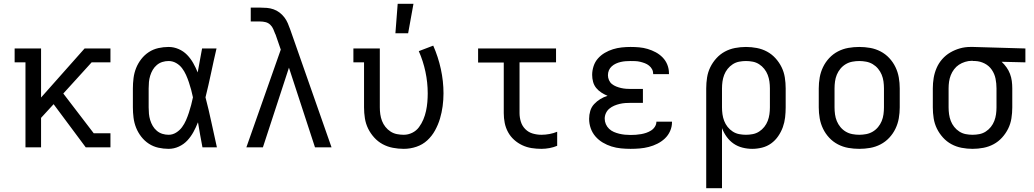

<svg xmlns="http://www.w3.org/2000/svg" viewBox="-20 -775 5440 1010"><path d="M114 0V-447H57V-520H196V-262L425 -520H561V-447H462L313 -283L473 -74H561V0H431L262 -227L196 -155V0Z M867 8Q840 8 813 2Q786 -4 763 -19Q740 -34 723 -56Q706 -78 696 -103Q686 -128 682.5 -155.5Q679 -183 679 -210V-310Q679 -337 682.5 -364.5Q686 -392 696 -417Q706 -442 723 -464Q740 -486 763 -501Q786 -516 813 -522Q840 -528 867 -528Q894 -528 919.5 -517Q945 -506 964 -486.5Q983 -467 996.5 -443Q1010 -419 1020 -394Q1026 -426 1031.5 -457.5Q1037 -489 1043 -520H1119Q1104 -456 1090.5 -391.5Q1077 -327 1061 -263Q1078 -198 1092 -132Q1106 -66 1121 0H1045Q1039 -32 1033 -64.5Q1027 -97 1022 -129L1021 -131Q1011 -105 997.5 -80.5Q984 -56 965.5 -36Q947 -16 921 -4Q895 8 867 8ZM867 -66Q888 -66 906.5 -77.5Q925 -89 937.5 -106Q950 -123 958.5 -142.5Q967 -162 973.5 -182Q980 -202 985.5 -222.5Q991 -243 995 -263Q991 -283 985.5 -303Q980 -323 973.5 -342.5Q967 -362 958.5 -381Q950 -400 937.5 -416.5Q925 -433 906.5 -443.5Q888 -454 867 -454Q850 -454 834 -449Q818 -444 805 -433Q792 -422 783.5 -407.5Q775 -393 770 -376.5Q765 -360 763.5 -343.5Q762 -327 762 -310V-210Q762 -193 763.5 -176.5Q765 -160 770 -143.5Q775 -127 783.5 -112.5Q792 -98 805 -87Q818 -76 834 -71Q850 -66 867 -66Z M1276 0 1457 -514 1429 -595H1428V-596Q1423 -609 1417.5 -622Q1412 -635 1401.5 -645Q1391 -655 1377 -658.5Q1363 -662 1348 -662H1299V-735H1348Q1366 -735 1384 -733.5Q1402 -732 1419 -726Q1436 -720 1450.5 -709Q1465 -698 1476 -683.5Q1487 -669 1494 -652.5Q1501 -636 1507 -619L1724 0H1637L1500 -419L1363 0Z M2104 8Q2075 8 2046.5 2.5Q2018 -3 1993 -16.5Q1968 -30 1948.5 -51.5Q1929 -73 1916.5 -98.5Q1904 -124 1899.5 -152.5Q1895 -181 1895 -210V-447H1839V-520H1978V-210Q1978 -192 1980.5 -174Q1983 -156 1989.5 -139Q1996 -122 2007.5 -107.5Q2019 -93 2034.5 -83Q2050 -73 2068 -69.5Q2086 -66 2104 -66Q2127 -66 2148.5 -76.5Q2170 -87 2184 -106Q2198 -125 2207 -146.5Q2216 -168 2221 -191Q2226 -214 2228 -237.5Q2230 -261 2230 -284Q2230 -341 2218 -397.5Q2206 -454 2183 -506L2259 -535Q2285 -476 2299 -412Q2313 -348 2313 -284Q2313 -250 2308.5 -216.5Q2304 -183 2294.5 -151Q2285 -119 2268.5 -89Q2252 -59 2227.5 -36.5Q2203 -14 2170.5 -3Q2138 8 2104 8ZM2060 -600 2072 -755H2155L2127 -600Z M2828 8Q2802 8 2776.5 4Q2751 0 2727.5 -11Q2704 -22 2684.5 -39.5Q2665 -57 2652.5 -80Q2640 -103 2635 -128.5Q2630 -154 2630 -180V-446H2495V-520H2905V-447H2713V-180Q2713 -157 2720 -134.5Q2727 -112 2743.5 -95.5Q2760 -79 2782.5 -72.5Q2805 -66 2828 -66Q2849 -66 2870.5 -70Q2892 -74 2911 -82V-8Q2892 0 2870.5 4Q2849 8 2828 8Z M3297 8Q3272 8 3246.5 5.5Q3221 3 3197 -4.5Q3173 -12 3151 -25Q3129 -38 3112.5 -57Q3096 -76 3087.5 -100Q3079 -124 3079 -150Q3079 -171 3085 -191.5Q3091 -212 3105.5 -227.5Q3120 -243 3138 -254Q3156 -265 3176 -271Q3159 -278 3143.5 -288Q3128 -298 3116.5 -312Q3105 -326 3100 -344Q3095 -362 3095 -381Q3095 -404 3102.5 -427Q3110 -450 3125.5 -467.5Q3141 -485 3161.5 -497Q3182 -509 3204.5 -516Q3227 -523 3250.5 -525.5Q3274 -528 3297 -528Q3320 -528 3342.5 -526Q3365 -524 3387 -517.5Q3409 -511 3429.5 -500Q3450 -489 3466 -472.5Q3482 -456 3490.5 -434.5Q3499 -413 3499 -390V-385H3416V-387Q3416 -400 3410 -411Q3404 -422 3394 -430Q3384 -438 3372 -442.5Q3360 -447 3347.5 -450Q3335 -453 3322.5 -453.5Q3310 -454 3297 -454Q3284 -454 3271 -453Q3258 -452 3245 -449Q3232 -446 3220 -440.5Q3208 -435 3198 -426Q3188 -417 3183 -405Q3178 -393 3178 -379Q3178 -366 3183.5 -353.5Q3189 -341 3199 -333Q3209 -325 3221.5 -320Q3234 -315 3247 -312Q3260 -309 3273.5 -308Q3287 -307 3300 -307H3362V-234H3300Q3285 -234 3270 -233Q3255 -232 3240 -228.5Q3225 -225 3211 -219Q3197 -213 3185.5 -203.5Q3174 -194 3167.5 -180Q3161 -166 3161 -151Q3161 -136 3167 -122Q3173 -108 3184 -97.5Q3195 -87 3209 -81Q3223 -75 3237.5 -71.5Q3252 -68 3267 -66.5Q3282 -65 3297 -65Q3311 -65 3325 -66Q3339 -67 3353 -69.5Q3367 -72 3380 -76.5Q3393 -81 3405 -88.5Q3417 -96 3425 -108.5Q3433 -121 3433 -135H3515V-132Q3515 -108 3505 -85.5Q3495 -63 3477.5 -46.5Q3460 -30 3438 -19Q3416 -8 3392.5 -2Q3369 4 3345 6Q3321 8 3297 8Z M3695 215V-310Q3695 -339 3699.5 -367.5Q3704 -396 3716.5 -421.5Q3729 -447 3748.5 -468.5Q3768 -490 3793 -503.5Q3818 -517 3846.5 -522.5Q3875 -528 3904 -528Q3933 -528 3961.5 -522.5Q3990 -517 4015 -503.5Q4040 -490 4059.5 -468.5Q4079 -447 4091.5 -421.5Q4104 -396 4108.5 -367.5Q4113 -339 4113 -310V-210Q4113 -184 4110 -157.5Q4107 -131 4098 -106Q4089 -81 4073.5 -58.5Q4058 -36 4036.5 -20.5Q4015 -5 3989 1.5Q3963 8 3937 8Q3911 8 3885.5 1.5Q3860 -5 3839 -19.5Q3818 -34 3802.5 -55.5Q3787 -77 3778 -101V215ZM3904 -66Q3922 -66 3940 -69.5Q3958 -73 3973.5 -83Q3989 -93 4000.5 -107.5Q4012 -122 4018.5 -139Q4025 -156 4027.5 -174Q4030 -192 4030 -210V-310Q4030 -328 4027.5 -346Q4025 -364 4018.5 -381Q4012 -398 4000.5 -412.5Q3989 -427 3973.5 -437Q3958 -447 3940 -450.5Q3922 -454 3904 -454Q3886 -454 3868 -450.5Q3850 -447 3834.5 -437Q3819 -427 3807.5 -412.5Q3796 -398 3789.5 -381Q3783 -364 3780.5 -346Q3778 -328 3778 -310V-210Q3778 -192 3780.5 -174Q3783 -156 3789.5 -139Q3796 -122 3807.5 -107.5Q3819 -93 3834.5 -83Q3850 -73 3868 -69.5Q3886 -66 3904 -66Z M4500 8Q4471 8 4442.5 3Q4414 -2 4388 -15.5Q4362 -29 4342 -50.5Q4322 -72 4309.5 -98Q4297 -124 4292 -152.5Q4287 -181 4287 -210V-310Q4287 -339 4292 -367.5Q4297 -396 4309.5 -422Q4322 -448 4342 -469.5Q4362 -491 4388 -504.5Q4414 -518 4442.5 -523Q4471 -528 4500 -528Q4529 -528 4557.5 -523Q4586 -518 4612 -504.5Q4638 -491 4658 -469.5Q4678 -448 4690.5 -422Q4703 -396 4708 -367.5Q4713 -339 4713 -310V-210Q4713 -181 4708 -152.5Q4703 -124 4690.5 -98Q4678 -72 4658 -50.5Q4638 -29 4612 -15.5Q4586 -2 4557.5 3Q4529 8 4500 8ZM4500 -66Q4518 -66 4536.5 -69.5Q4555 -73 4571 -82.5Q4587 -92 4599 -106.5Q4611 -121 4618 -138Q4625 -155 4627.5 -173.5Q4630 -192 4630 -210V-310Q4630 -328 4627.5 -346.5Q4625 -365 4618 -382Q4611 -399 4599 -413.5Q4587 -428 4571 -437.5Q4555 -447 4536.5 -450.5Q4518 -454 4500 -454Q4482 -454 4463.5 -450.5Q4445 -447 4429 -437.5Q4413 -428 4401 -413.5Q4389 -399 4382 -382Q4375 -365 4372.5 -346.5Q4370 -328 4370 -310V-210Q4370 -192 4372.5 -173.5Q4375 -155 4382 -138Q4389 -121 4401 -106.5Q4413 -92 4429 -82.5Q4445 -73 4463.5 -69.5Q4482 -66 4500 -66Z M5096 8Q5067 8 5038.5 2.5Q5010 -3 4985 -16.5Q4960 -30 4940.5 -51.5Q4921 -73 4908.5 -98.5Q4896 -124 4891.5 -152.5Q4887 -181 4887 -210V-310Q4887 -338 4891.5 -365Q4896 -392 4907 -417.5Q4918 -443 4936.5 -464Q4955 -485 4979 -499Q5003 -513 5029.5 -520.5Q5056 -528 5084 -528H5100L5374 -520V-447L5249 -450Q5263 -437 5274.5 -421Q5286 -405 5293 -386.5Q5300 -368 5302.5 -349Q5305 -330 5305 -310V-210Q5305 -181 5300.5 -152.5Q5296 -124 5283.5 -98.5Q5271 -73 5251.5 -51.5Q5232 -30 5207 -16.5Q5182 -3 5153.5 2.5Q5125 8 5096 8ZM5096 -66Q5114 -66 5132 -69.5Q5150 -73 5165.5 -83Q5181 -93 5192.5 -107.5Q5204 -122 5210.5 -139Q5217 -156 5219.5 -174Q5222 -192 5222 -210V-310Q5222 -336 5217 -361Q5212 -386 5197.5 -407.5Q5183 -429 5159.5 -441Q5136 -453 5110 -454H5100Q5098 -455 5096 -455Q5094 -455 5091 -455Q5074 -455 5056.5 -449.5Q5039 -444 5024.5 -434.5Q5010 -425 4999 -410.5Q4988 -396 4981.5 -379.5Q4975 -363 4972.5 -345.5Q4970 -328 4970 -310V-210Q4970 -192 4972.5 -174Q4975 -156 4981.5 -139Q4988 -122 4999.5 -107.5Q5011 -93 5026.5 -83Q5042 -73 5060 -69.5Q5078 -66 5096 -66Z"/></svg>

Font: Iosevka HT Extended
Style: Regular
Weight: 400
Width: 7
Monospace: yes
Designer: Belleve Invis
Foundry: Belleve Invis
Version: Version 32.3.0; ttfautohint (v1.8.4)